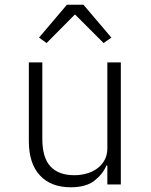

<svg xmlns="http://www.w3.org/2000/svg" viewBox="-20 -780 640 812"><path d="M434 -80H430Q415 -44 379.5 -16Q344 12 279 12Q195 12 148.5 -38.5Q102 -89 102 -183V-516H159V-193Q159 -113 193.5 -76Q228 -39 294 -39Q321 -39 346 -46Q371 -53 390.5 -67Q410 -81 422 -102.5Q434 -124 434 -153V-516H491V0H434ZM333 -760 451 -621 418 -598 297 -719 177 -598 145 -621 263 -760Z"/></svg>

Font: IBM Plex Mono Light
Style: Regular
Weight: 300
Monospace: yes
Designer: Mike Abbink, Paul van der Laan, Pieter van Rosmalen
Foundry: Bold Monday
Version: Version 2.3